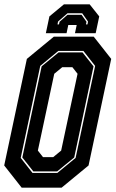

<svg xmlns="http://www.w3.org/2000/svg" viewBox="-22 -870 536 890"><path d="M78.5 0 -2.5 -103 102.5 -597 227.5 -700H412.5L493.5 -597L388.5 -103L263.5 0ZM128.5 -68.5H244L328.5 -138L419 -564.5L364.5 -634H248.5L164.5 -564.5L74 -138ZM132.5 -75.5 81.5 -140 171 -562.5 249.5 -627H360.5L411.5 -562.5L322 -140L243 -75.5ZM177.5 -141.5H224.5L261.5 -172L337.5 -528L313.5 -558.5H266.5L229.5 -528L153.5 -172ZM393.5 -850 438 -794 421.5 -716H325.5L333.5 -754H294.5L286.5 -716H190.5L207 -794L274.5 -850ZM359 -808.5H291L247 -770L244.5 -757H251.5L254 -769L291 -801.5H356L379 -769L376.5 -757H383.5L386 -770Z"/></svg>

Font: Tourney Condensed ExtraBold
Style: Italic
Weight: 800
Width: 3
Italic angle: -12°
Designer: Tyler Finck
Foundry: Etcetera Type Co
Version: Version 1.010; ttfautohint (v1.8.3)